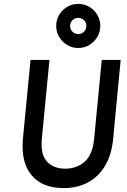

<svg xmlns="http://www.w3.org/2000/svg" viewBox="-20 -951 653 984"><path d="M305.5 13Q197 13 141.8 -53Q86.5 -119 97.5 -240.5L136.5 -644H233.5L194.5 -240.5Q187 -158.5 221 -122.5Q255 -86.5 314 -86.5Q373.5 -86.5 414.2 -122.5Q455 -158.5 462.5 -240.5L501.5 -644H598.5L560 -240.5Q552.5 -159.5 519.2 -102.8Q486 -46 431.5 -16.5Q377 13 305.5 13ZM381 -705Q350 -705 324.2 -720.5Q298.5 -736 283.2 -761.8Q268 -787.5 268 -818Q268 -849 283.2 -874.8Q298.5 -900.5 324.2 -915.8Q350 -931 381 -931Q412 -931 437.8 -915.8Q463.5 -900.5 478.8 -874.8Q494 -849 494 -818Q494 -787.5 478.8 -761.8Q463.5 -736 437.8 -720.5Q412 -705 381 -705ZM381 -776.5Q398.5 -776.5 410.5 -788.5Q422.5 -800.5 422.5 -818Q422.5 -835.5 410.5 -847.5Q398.5 -859.5 381 -859.5Q363.5 -859.5 351.5 -847.5Q339.5 -835.5 339.5 -818Q339.5 -800.5 351.5 -788.5Q363.5 -776.5 381 -776.5Z"/></svg>

Font: Karla SemiBold
Style: Italic
Weight: 600
Italic angle: -8°
Designer: Jonathan Pinhorn
Version: Version 2.004;gftools[0.9.33]